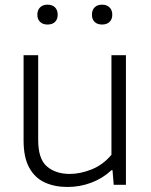

<svg xmlns="http://www.w3.org/2000/svg" viewBox="-20 -772 632 802"><path d="M262 9Q208 9 166.8 -10Q125.5 -29 102 -71.8Q78.5 -114.5 78.5 -185V-541.5H139.5V-187.5Q139.5 -108 176 -76.8Q212.5 -45.5 271.5 -45.5Q315.5 -45.5 363 -64.5Q410.5 -83.5 445.5 -125.5V-541.5H506V0H455L450 -61H445.5Q408.5 -26.5 361 -8.8Q313.5 9 262 9ZM406.5 -669.5Q386.5 -669.5 375.2 -680.5Q364 -691.5 364 -710.5Q364 -730 375.2 -741.2Q386.5 -752.5 406.5 -752.5Q426 -752.5 437.5 -741.2Q449 -730 449 -710.5Q449 -691.5 437.5 -680.5Q426 -669.5 406.5 -669.5ZM178.5 -669.5Q159 -669.5 147.5 -680.5Q136 -691.5 136 -710.5Q136 -730 147.5 -741.2Q159 -752.5 178.5 -752.5Q198.5 -752.5 209.8 -741.2Q221 -730 221 -710.5Q221 -691.5 209.8 -680.5Q198.5 -669.5 178.5 -669.5Z"/></svg>

Font: Encode Sans SemiExpanded SemiExpanded Light
Style: Regular
Weight: 300
Width: 6
Designer: Multiple Designers
Foundry: Impallari Type
Version: Version 3.000; ttfautohint (v1.8.3) -l 8 -r 50 -G 200 -x 14 